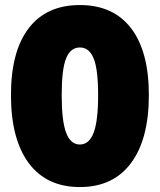

<svg xmlns="http://www.w3.org/2000/svg" viewBox="-20 -737 640 769"><path d="M23.9 -356Q23.9 -531.2 95 -624Q166 -716.8 299.8 -716.8Q433.6 -716.8 504.9 -624Q576.2 -531.2 576.2 -356Q576.2 -179.7 504.6 -83.7Q433.1 12.2 299.8 12.2Q166.5 12.2 95.2 -83.7Q23.9 -179.7 23.9 -356ZM373 -356Q373 -458.5 355.2 -502.7Q337.4 -546.9 299.8 -546.9Q262.2 -546.9 244.6 -502.9Q227.1 -459 227.1 -356Q227.1 -252.4 244.9 -205.3Q262.7 -158.2 299.8 -158.2Q336.9 -158.2 355 -205.3Q373 -252.4 373 -356Z"/></svg>

Font: Mulish ExtraBlack
Style: Regular
Weight: 1000
Designer: Vernon Adams
Foundry: Vernon Adams
Version: Version 3.603; ttfautohint (v1.8.3)